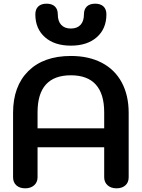

<svg xmlns="http://www.w3.org/2000/svg" viewBox="-20 -1014 770 1043"><path d="M51 -51V-401Q51 -546 134 -628Q217 -710 365 -710Q462 -710 533 -673Q604 -636 641.5 -566Q679 -496 679 -401V-51Q679 -23 661 -7Q643 9 613 9Q583 9 564.5 -7.5Q546 -24 546 -51V-214H184V-51Q184 -24 165.5 -7.5Q147 9 117 9Q87 9 69 -7Q51 -23 51 -51ZM546 -317V-404Q546 -504 500.5 -554.5Q455 -605 365 -605Q184 -605 184 -404V-317ZM172 -936Q172 -964 188 -979Q204 -994 233 -994Q262 -994 278 -979Q294 -964 294 -936Q294 -899 312.5 -879Q331 -859 365 -859Q399 -859 417.5 -879Q436 -899 436 -936Q436 -964 452 -979Q468 -994 497 -994Q526 -994 542 -979Q558 -964 558 -936Q558 -858 506 -812Q454 -766 365 -766Q276 -766 224 -812Q172 -858 172 -936Z"/></svg>

Font: Kodchasan
Style: Bold
Weight: 700
Designer: Katatrad Aksorn Co.,Ltd.
Foundry: Cadson Demak Co.,Ltd.
Version: Version 1.000; ttfautohint (v1.6)